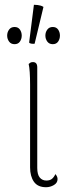

<svg xmlns="http://www.w3.org/2000/svg" viewBox="-20 -772 311 804"><path d="M173 12Q138 12 122 -11Q106 -34 106 -71V-417Q106 -447 104.5 -469.5Q103 -492 100 -504Q103 -507 107 -509.5Q111 -512 118 -512Q127 -512 131.5 -506.5Q136 -501 136 -490V-69Q136 -41 146.5 -28.5Q157 -16 174 -16Q189 -16 197.5 -23Q206 -30 212 -43Q217 -37 219 -32Q221 -27 221 -22Q221 -6 205.5 3Q190 12 173 12ZM125 -589Q121 -588 112.5 -589Q104 -590 102 -594L122 -752Q131 -752 137.5 -751Q144 -750 150 -748.5Q156 -747 162 -743ZM41 -587Q26 -587 18 -598Q10 -609 10 -623Q10 -637 18 -648Q26 -659 41 -659Q56 -659 63.5 -648Q71 -637 71 -623Q71 -609 63.5 -598Q56 -587 41 -587ZM201 -587Q186 -587 178 -598Q170 -609 170 -623Q170 -637 178 -648Q186 -659 201 -659Q216 -659 223.5 -648Q231 -637 231 -623Q231 -609 223.5 -598Q216 -587 201 -587Z"/></svg>

Font: Arima Thin Thin
Style: Regular
Weight: 250
Version: Version 1.100